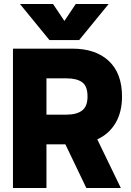

<svg xmlns="http://www.w3.org/2000/svg" viewBox="-20 -943 657 963"><path d="M80 -923H246L303 -838L360 -923H525L377 -742H228ZM45 -699H343Q460 -699 526 -637Q592 -575 592 -459Q592 -381 559.5 -326Q527 -271 468 -244L586 0H413L308 -219H213V0H45ZM314 -368Q364 -368 391.5 -388.5Q419 -409 419 -459Q419 -511 392 -530.5Q365 -550 314 -550H213V-368Z"/></svg>

Font: Readiness
Style: Bold
Weight: 700
Designer: Katatrad Team
Foundry: CadsonDemak
Version: Version 1.00;January 16, 2020;FontCreator 12.0.0.2550 64-bit